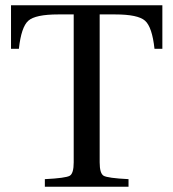

<svg xmlns="http://www.w3.org/2000/svg" viewBox="-20 -712 661 732"><path d="M22 -526V-692H599V-526H569Q560 -609 533 -633Q506 -657 419 -657H360V-93Q360 -51 375 -42Q390 -33 470 -29V0H151V-29Q231 -33 246 -42Q261 -51 261 -93V-657H202Q115 -657 88 -633Q61 -609 52 -526Z"/></svg>

Font: Heuristica
Style: Regular
Weight: 400
Version: Version 1.0.1 ; ttfautohint (v1.4.1)